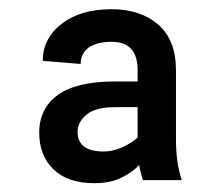

<svg xmlns="http://www.w3.org/2000/svg" viewBox="-20 -741 483 423"><path d="M294.9 -344.2Q289.6 -359.9 286.6 -377.4Q271.5 -361.3 247.1 -349.4Q222.7 -337.4 188 -337.4Q129.4 -337.4 97.9 -367.9Q66.4 -398.4 66.4 -448.7Q66.4 -502.4 107.7 -532Q148.9 -561.5 232.9 -561.5H283.2V-586.4Q283.2 -648.9 226.1 -648.9Q194.3 -648.9 176 -636.5Q157.7 -624 157.7 -600.1L74.2 -606.9Q74.2 -656.2 115.7 -688.5Q157.2 -720.7 226.1 -720.7Q289.6 -720.7 328.6 -686.8Q367.7 -652.8 367.7 -585.9V-432.6Q367.7 -408.7 370.6 -387.2Q373.5 -365.7 380.4 -344.2ZM208.5 -407.2Q228.5 -407.2 249.3 -416.5Q270 -425.8 283.2 -438V-504.9H233.4Q190.4 -504.9 170.7 -488.5Q150.9 -472.2 150.9 -450.7Q150.9 -407.2 208.5 -407.2Z"/></svg>

Font: Vazirmatn UI ExtraBold
Style: Regular
Weight: 800
Designer: Saber Rastikerdar
Foundry: Saber Rastikerdar
Version: Version 33.003